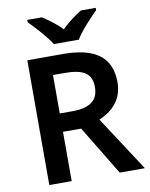

<svg xmlns="http://www.w3.org/2000/svg" viewBox="-100 -1010 845 1082"><g transform="rotate(-10 323.0 -469.0)"><path d="M256 -778H399C425 -823 487 -888 524 -925V-938H439C404 -916 361 -886 326 -850C292 -886 251 -915 216 -938H132V-925C169 -887 229 -823 256 -778ZM296 -714H93V0H221V-282H325L496 0H640L435 -314C506 -344 572 -400 572 -504C572 -645 484 -714 296 -714ZM288 -607C393 -607 442 -578 442 -500C442 -426 398 -387 292 -387H221V-607Z"/></g></svg>

Font: Noto Sans Arabic UI SmBd
Style: Regular
Weight: 600
Designer: Monotype Design Team, Nadine Chahine and Nizar Qandah
Foundry: Monotype Imaging Inc.
Version: Version 2.010